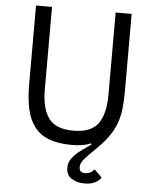

<svg xmlns="http://www.w3.org/2000/svg" viewBox="-60 -747 798 1004"><g transform="rotate(5 339.0 -245.5)"><path d="M172 -698V-266Q172 -166 209 -114.5Q246 -63 339 -63Q432 -63 469 -114.5Q506 -166 506 -266V-698H590V-286Q590 -236 585 -196Q580 -156 567 -121Q554 -86 531.5 -54Q509 -22 475 12Q450 36 433.5 53Q417 70 407 82Q397 94 393 103.5Q389 113 389 123Q389 140 397.5 146.5Q406 153 420 153Q449 153 468 129L508 168Q499 184 477 195.5Q455 207 420 207Q382 207 353.5 189Q325 171 325 133Q325 112 334 95Q343 78 358.5 62.5Q374 47 395.5 32Q417 17 441 0L437 -5Q414 5 388.5 8.5Q363 12 336 12Q266 12 218.5 -6Q171 -24 142 -61Q113 -98 100.5 -154Q88 -210 88 -286V-698Z"/></g></svg>

Font: Aneliza
Style: Regular
Weight: 400
Designer: Mike Abbink, Paul van der Laan, Pieter van Rosmalen
Foundry: Bold Monday
Version: Version 3.001;September 8, 2019;FontCreator 11.5.0.2425 64-b